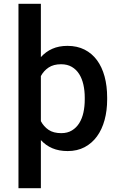

<svg xmlns="http://www.w3.org/2000/svg" viewBox="-20 -777 640 1000"><path d="M538.1 -258.8Q538.1 -201.2 524.7 -151.9Q511.2 -102.5 485.1 -66.7Q459 -30.8 420.7 -10.5Q382.3 9.8 332.5 9.8Q287.1 9.8 252.7 -4.9Q218.3 -19.5 192.9 -47.4V203.1H76.2V-757.3H192.9V-479.5Q218.3 -507.8 252.4 -522.9Q286.6 -538.1 331.5 -538.1Q381.8 -538.1 420.4 -518.6Q459 -499 485.1 -463.6Q511.2 -428.2 524.7 -378.7Q538.1 -329.1 538.1 -269ZM421.4 -269Q421.4 -304.7 414.3 -336.2Q407.2 -367.7 392.3 -391.4Q377.4 -415 354 -428.7Q330.6 -442.4 298.3 -442.4Q258.8 -442.4 233.4 -425.5Q208 -408.7 192.9 -380.9V-146Q207.5 -118.2 232.9 -100.8Q258.3 -83.5 299.3 -83.5Q331.5 -83.5 354.7 -97.7Q377.9 -111.8 392.8 -135.7Q407.7 -159.7 414.6 -191.4Q421.4 -223.1 421.4 -258.8Z"/></svg>

Font: TypoPRO Roboto Mono
Style: Regular
Weight: 500
Designer: Google
Version: Version 2.000986; 2015; ttfautohint (v1.3)